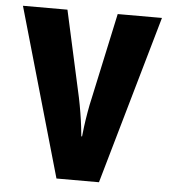

<svg xmlns="http://www.w3.org/2000/svg" viewBox="-50 -720 679 765"><g transform="rotate(5 289.5 -337.0)"><path d="M204 0 11 -674H189L265 -329Q271 -300 276 -269.5Q281 -239 284 -213.5Q287 -188 288 -176H291Q292 -188 295.5 -215Q299 -242 304.5 -274Q310 -306 316 -331L390 -674H567L374 0Z"/></g></svg>

Font: Noto Kufi Arabic ExtraBold
Style: Regular
Weight: 800
Designer: Monotype Design Team, David Williams, Khaled Hosny
Foundry: Google LLC
Version: Version 2.109; ttfautohint (v1.8.4.7-5d5b)